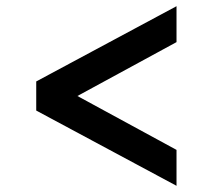

<svg xmlns="http://www.w3.org/2000/svg" viewBox="-20 -693 686 620"><path d="M97 -430V-336L550 -93V-209L230 -383L550 -557V-673Z"/></svg>

Font: All Genders v4
Style: Regular
Weight: 400
Designer: Rassam Alawdi
Foundry: Rassam Art
Version: Version 3.100;FEAKit 1.0